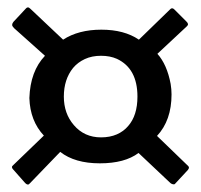

<svg xmlns="http://www.w3.org/2000/svg" viewBox="-20 -597 540 517"><path d="M441.9 -342.8Q441.9 -272.9 402.8 -231L486.8 -149.9Q488.8 -147.9 488.8 -145.5Q488.8 -143.1 485.8 -139.2L453.1 -104Q450.7 -100.6 448.7 -100.6Q443.4 -100.6 439 -104L353 -185.1Q315.9 -157.2 248.8 -157.2Q181.6 -157.2 142.1 -188L60.1 -103Q55.2 -96.7 47.9 -104L15.1 -141.1Q12.2 -144 12.2 -147Q12.2 -149.9 16.1 -152.8L98.1 -231.9Q61 -271.5 59.1 -333Q61.5 -405.3 101.1 -446.8L18.1 -521Q12.7 -526.4 12.7 -530Q12.7 -533.7 16.1 -538.1L49.8 -574.2Q52.2 -577.1 55.2 -577.1Q58.1 -577.1 62 -573.2L149.9 -490.2Q191.4 -517.1 252.9 -517.1Q314.5 -517.1 354 -490.2L438 -571.8Q440.4 -574.7 443.4 -574.7Q446.3 -574.7 449.2 -571.8L481.9 -539.1Q489.3 -532.2 483.9 -526.9L403.8 -452.1Q429.7 -423.3 439.5 -371.1Q441.9 -356.4 441.9 -342.8ZM252 -227.1Q275.9 -227.1 294.4 -235.1Q313 -243.2 325.2 -257.8Q350.1 -286.1 350.1 -336.9Q350.1 -412.6 294.9 -438.5Q276.4 -446.8 252 -446.8Q227.5 -446.8 208.5 -438Q189.5 -429.2 176.8 -414.1Q151.9 -383.3 151.9 -336.9Q151.9 -291.5 178.7 -260.3Q207 -227.1 252 -227.1Z"/></svg>

Font: UnifrakturCook
Style: Bold
Weight: 700
Designer: j. 'mach' wust
Version: Version 2011-09-01